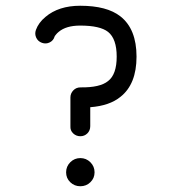

<svg xmlns="http://www.w3.org/2000/svg" viewBox="-20 -663 600 668"><path d="M259 -643Q352 -643 399 -606Q455 -562 455 -466Q455 -370 399 -326Q361 -295 294 -290V-224Q294 -209 284 -199Q274 -189 259.5 -189Q245 -189 234.5 -199Q224 -209 225 -224V-324Q225 -338 235 -348.5Q245 -359 260 -359Q328 -358 356 -381Q386 -404 386 -466Q386 -528 356 -552Q328 -574 259 -574Q210 -574 184 -552Q178 -547 175 -543Q172 -539 171 -538L170 -536Q166 -522 153 -515.5Q140 -509 126 -514Q112 -519 106 -532Q100 -545 105 -559Q114 -584 138 -604Q184 -643 259 -643ZM224.5 -98.5Q239 -113 259.5 -113Q280 -113 294.5 -98.5Q309 -84 309 -63.5Q309 -43 294.5 -29Q280 -15 259.5 -15Q239 -15 224.5 -29Q210 -43 210 -63.5Q210 -84 224.5 -98.5Z"/></svg>

Font: Brass Mono
Style: Regular
Weight: 400
Monospace: yes
Version: Version 1.100; ttfautohint (v1.8.3) -l 8 -r 50 -G 200 -x 14 